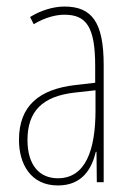

<svg xmlns="http://www.w3.org/2000/svg" viewBox="-20 -557 406 587"><path d="M177 -537C143 -537 104 -525 72 -505L83 -483C120 -505 153 -512 177 -512C244 -512 271 -475 271 -355V-304L210 -297C100 -284 38 -234 38 -129C38 -57 73 10 157 10C233 10 261 -43 273 -93H275L276 0H297V-358C297 -489 261 -537 177 -537ZM209 -274 272 -281V-220C272 -97 241 -12 157 -12C99 -12 64 -54 64 -129C64 -217 110 -263 209 -274Z"/></svg>

Font: Noto Sans Gurmukhi UI ExtraCondensed Thin
Style: Regular
Weight: 100
Width: 2
Designer: Jelle Bosma - Monotype Design Team
Foundry: Monotype Imaging Inc.
Version: Version 2.004